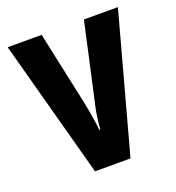

<svg xmlns="http://www.w3.org/2000/svg" viewBox="-106 -632 656 717"><g transform="rotate(-20 222.0 -273.5)"><path d="M151 0 3 -547H138L200 -258Q204 -239 207.5 -219.5Q211 -200 214 -180.5Q217 -161 219 -140H223Q224 -155 226 -172.5Q228 -190 231.5 -209.5Q235 -229 240 -249L306 -547H441L292 0Z"/></g></svg>

Font: Noto Sans Khmer ExtraCondensed
Style: Bold
Weight: 700
Width: 2
Designer: Danh Hong and the Monotype Design Team
Foundry: Monotype Imaging Inc.
Version: Version 2.004